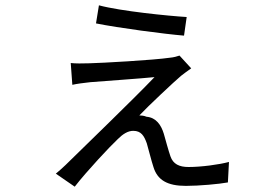

<svg xmlns="http://www.w3.org/2000/svg" viewBox="-20 -656 1040 722"><path d="M352 -636 341 -568C425 -551 599 -528 672 -522L682 -592C615 -596 434 -614 352 -636ZM699 -399 655 -447C647 -444 632 -440 619 -439C559 -430 361 -419 316 -418C291 -417 263 -417 246 -419L252 -337C269 -341 293 -344 320 -347C368 -351 514 -361 561 -366C480 -281 302 -110 226 -35C210 -20 201 -12 190 -3L261 46C306 -12 394 -106 423 -133C442 -152 461 -164 481 -164C511 -164 522 -145 532 -117C538 -97 549 -52 557 -28C572 21 609 43 679 43C729 43 805 36 837 30L841 -47C804 -37 737 -28 689 -28C654 -28 631 -39 621 -68C614 -88 603 -128 596 -153C586 -186 567 -214 531 -217C522 -221 511 -222 504 -222C537 -257 636 -350 661 -371C670 -378 686 -390 699 -399Z"/></svg>

Font: Noto Sans Mono CJK JP Regular
Style: Regular
Weight: 400
Designer: Ryoko NISHIZUKA (kana & ideographs); Paul D. Hunt (Latin, Greek & Cyrillic); Wenlong ZHANG (bopomofo); Sandoll Communica
Foundry: Adobe Systems Incorporated
Version: Version 1.004;PS 1.004;hotconv 1.0.82;makeotf.lib2.5.63406